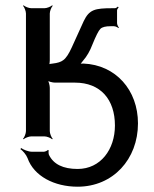

<svg xmlns="http://www.w3.org/2000/svg" viewBox="-20 -515 583 725"><path d="M293 -285C308 -302 320 -323 329 -347C342 -379 352 -399 359 -406C366 -413 379 -416 398 -416H410C416 -416 424 -412 427 -409L429 -411C426 -414 422 -422 422 -428V-476C422 -480 426 -485 428 -487L425 -490C423 -488 418 -484 414 -484H405C338 -484 317 -479 296 -435L251 -336C240 -312 230 -296 219 -288C210 -281 197 -277 179 -275C174 -275 164 -273 161 -270L164 -267C167 -270 168 -281 168 -287V-464C168 -473 174 -488 179 -493L177 -495C172 -490 157 -484 148 -484H98C89 -484 74 -490 69 -495L67 -493C72 -488 78 -473 78 -464V-20C78 -11 72 4 67 9L69 11C74 6 89 0 98 0H148C157 0 172 6 177 11L179 9C174 4 168 -11 168 -20V-183C168 -192 164 -209 159 -214L157 -212C162 -207 179 -203 188 -203H263C360 -203 414 -139 414 -41C414 49 360 123 273 123C218 123 182 105 165 70C163 66 163 56 164 53L161 51C159 54 150 58 145 58H101C87 58 68 50 60 44L57 48C66 54 79 69 84 82C108 150 185 190 273 190C407 190 501 86 501 -49C501 -175 417 -270 295 -275C288 -275 281 -275 276 -272L278 -269C283 -271 289 -280 293 -285Z"/></svg>

Font: Gamestation Storm
Style: Regular
Weight: 400
Designer: Jonas Hecksher
Foundry: Jonas Hecksher, Playtypeª, e-types AS
Version: Version 1.003